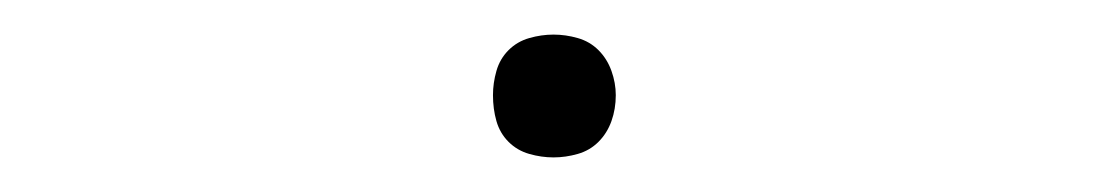

<svg xmlns="http://www.w3.org/2000/svg" viewBox="-20 -83 640 111"><path d="M300 8Q293 8 286 6Q279 4 274 -1Q269 -6 267 -13Q265 -20 265 -28Q265 -35 267 -42Q269 -49 274 -54Q279 -59 286 -61Q293 -63 300 -63Q307 -63 314 -61Q321 -59 326 -54Q331 -49 333.5 -42Q336 -35 336 -28Q336 -20 333.5 -13Q331 -6 326 -1Q321 4 314 6Q307 8 300 8Z"/></svg>

Font: Iosevka Curly Thin Extended
Style: Regular
Weight: 100
Width: 7
Monospace: yes
Designer: Belleve Invis
Foundry: Belleve Invis
Version: Version 11.1.0; ttfautohint (v1.8.3)